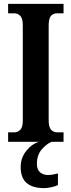

<svg xmlns="http://www.w3.org/2000/svg" viewBox="-20 -734 370 994"><path d="M22 0V-49H55Q72 -49 85 -62Q98 -75 98 -110V-602Q98 -639 85 -652Q72 -665 55 -665H22V-714H309V-665H275Q256 -665 244 -652Q232 -639 232 -601V-110Q232 -76 244.5 -62.5Q257 -49 275 -49H309V0ZM209 240Q149 240 118 213.5Q87 187 87 130Q87 83 116.5 46.5Q146 10 183 0H248Q222 10 196.5 39Q171 68 171 115Q171 144 187.5 158Q204 172 228 172Q239 172 252 170Q265 168 280 164V224Q267 231 244.5 235.5Q222 240 209 240Z"/></svg>

Font: Noto Serif Tamil ExtraCondensed
Style: Bold
Weight: 700
Width: 2
Designer: Indian Type Foundry, Tom Grace, and the Monotype Design Team
Foundry: Monotype Imaging Inc.
Version: Version 2.004; ttfautohint (v1.8.4.7-5d5b)